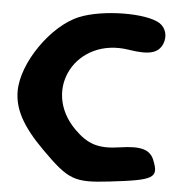

<svg xmlns="http://www.w3.org/2000/svg" viewBox="-56 -931 871 933"><g transform="rotate(5 379.0 -464.5)"><path d="M295 -842C162 -788 29 -596 29 -458C29 -370 73 -289 177 -185C312 -50 341 -39 512 -59C729 -84 749 -97 714 -183C694 -231 649 -244 549 -229C445 -213 391 -230 325 -296C144 -477 291 -746 549 -705C649 -689 694 -701 714 -748C730 -786 718 -827 687 -847C620 -890 407 -888 295 -842Z"/></g></svg>

Font: Hussar Skorodowane
Style: Bold
Weight: 700
Foundry: Cannot Into Space Fonts
Version: Version 0.892